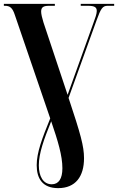

<svg xmlns="http://www.w3.org/2000/svg" viewBox="-20 -734 611 994"><path d="M281 240C371 240 415 180 415 85C415 23 397 -41 335 -227L480 -629C502 -690 511 -704 537 -704H571V-714H398V-704H435C469 -704 481 -697 481 -677C481 -663 473 -640 464 -616L330 -243L205 -618C198 -641 193 -661 193 -674C193 -696 204 -704 234 -704H264V-714H0V-704H5C32 -704 45 -693 57 -656L240 -121C198 -18 170 56 170 121C170 189 199 240 281 240ZM248 220C203 220 181 178 181 122C181 60 207 -12 245 -106C280 -4 303 72 303 137C303 191 284 220 248 220Z"/></svg>

Font: Noto Serif Display ExtraCondensed
Style: Bold
Weight: 700
Width: 2
Designer: Monotype Design Team
Foundry: Monotype Imaging Inc.
Version: Version 2.009